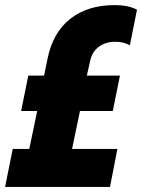

<svg xmlns="http://www.w3.org/2000/svg" viewBox="-45 -734 558 754"><path d="M5 -149H70L101 -298H38L66 -437H128L142 -505Q163 -607 231.5 -660.5Q300 -714 405 -714Q459 -714 493 -696L465 -556Q441 -570 408 -570Q369 -570 342 -549.5Q315 -529 308 -490L296 -437H426L398 -298H269L238 -149H416L387 0H-25Z"/></svg>

Font: Readiness ExtraBold
Style: Italic
Weight: 800
Italic angle: -12°
Designer: Katatrad Team
Foundry: CadsonDemak
Version: Version 1.00;January 16, 2020;FontCreator 12.0.0.2550 64-bit